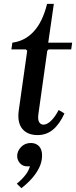

<svg xmlns="http://www.w3.org/2000/svg" viewBox="-20 -690 394 995"><path d="M175 10Q122 10 95.5 -22.5Q69 -55 77 -116L121 -427L114 -434H39L44 -469Q109 -477 155 -527Q201 -577 224 -670H259L230 -469H354L349 -434H232L225 -427L179 -99Q175 -70 183 -57Q191 -44 205 -44Q224 -44 245 -64.5Q266 -85 284 -120L314 -102Q289 -47 255 -18.5Q221 10 175 10ZM140 51Q166 51 182 67.5Q198 84 198 116Q198 148 183.5 178Q169 208 145 235Q121 262 91 285L67 262Q95 239 112.5 216Q130 193 135 171Q131 172 128 172Q125 172 121 172Q98 172 83.5 156Q69 140 69 118Q69 93 89 72Q109 51 140 51Z"/></svg>

Font: Brygada 1918 SemiBold
Style: Italic
Weight: 600
Italic angle: -8°
Designer: Mateusz Machalski | Borys Kosmynka | Przemek Hoffer
Foundry: NIEPODLEGLA 2018
Version: Version 3.006